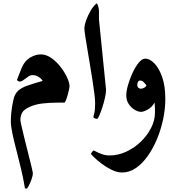

<svg xmlns="http://www.w3.org/2000/svg" viewBox="-20 -708 1043 1150"><path d="M396.5 -190.4Q396.5 -186.5 393.3 -171.1Q390.1 -155.8 385 -137.7Q379.9 -119.6 374.5 -106.4Q369.1 -93.3 364.7 -93.3H325.2Q279.3 -93.3 235.6 -88.4Q191.9 -83.5 156.7 -67.4Q122.6 -51.8 112.3 -32.2Q102.1 -12.7 102.1 10.7Q102.1 16.1 107.4 40.5Q112.8 64.9 121.3 99.9Q129.9 134.8 139.4 172.9Q148.9 210.9 157.5 245.1Q166 279.3 171.4 302Q176.8 324.7 176.8 328.1Q176.8 343.8 168.9 366Q161.1 388.2 152.1 405Q143.1 421.9 139.6 421.9Q137.7 421.9 133.5 420.9Q129.4 419.9 129.4 419.4Q120.1 362.8 106.2 304.2Q92.3 245.6 78.1 191.4Q64 137.2 54.4 92.3Q44.9 47.4 44.9 17.6Q44.9 -5.4 48.1 -37.6Q51.3 -69.8 60.1 -109.4Q67.4 -144.5 87.6 -163.6Q107.9 -182.6 144.3 -195.3Q180.7 -208 234.9 -223.1Q231.9 -233.4 213.6 -245.8Q195.3 -258.3 174.3 -258.3Q162.1 -258.3 148.2 -248.5Q134.3 -238.8 121.1 -229Q107.9 -219.2 96.7 -219.2Q94.7 -219.2 88.4 -222.4Q82 -225.6 82 -230Q82 -231 90.8 -253.4Q99.6 -275.9 109.9 -301.3Q127 -343.3 159.9 -362.8Q192.9 -382.3 224.6 -382.3Q256.3 -382.3 287.1 -360.8Q317.9 -339.4 342.5 -307.6Q367.2 -275.9 381.8 -243.9Q396.5 -211.9 396.5 -190.4Z M615.2 -170.4Q615.2 -150.9 608.6 -121.6Q602.1 -92.3 592.5 -63.5Q583 -34.7 574.5 -15.4Q565.9 3.9 561.5 3.9Q555.2 3.9 547.4 0.5Q539.6 -2.9 539.6 -7.3Q539.6 -11.2 544.7 -29.5Q549.8 -47.9 549.8 -91.3Q549.8 -110.4 545.2 -147.5Q540.5 -184.6 533.2 -231.7Q525.9 -278.8 517.6 -328.1Q509.3 -377.4 502 -421.4Q494.6 -465.3 490 -496.1Q485.4 -526.9 485.4 -536.1Q485.4 -556.2 496.1 -586.7Q506.8 -617.2 523.9 -645.8Q541 -674.3 560.1 -688.5Q566.9 -678.2 569.8 -664.1Q572.8 -649.9 572.8 -640.1V-591.8Z M970.2 -115.2Q970.2 -56.6 957.3 5.1Q944.3 66.9 920.7 124Q897 181.2 864.7 226.6Q832.5 272 793.7 298.6Q754.9 325.2 711.9 325.2Q681.2 325.2 648.4 309.1Q615.7 293 587.6 271.5Q559.6 250 542.2 232.9Q524.9 215.8 524.9 213.9Q524.9 210.9 531.5 202.1Q538.1 193.4 540.5 193.4Q543 193.4 556.6 200.7Q570.3 208 591.6 215.6Q612.8 223.1 637.2 223.1Q687 223.1 735.4 200.9Q783.7 178.7 822.8 141.4Q861.8 104 885 58.3Q908.2 12.7 908.2 -33.7Q908.2 -49.8 908 -64.7Q907.7 -79.6 905.8 -93.8Q890.6 -65.9 865.2 -52Q839.8 -38.1 824.7 -38.1Q807.6 -38.1 786.9 -50.3Q766.1 -62.5 751.2 -84.7Q736.3 -106.9 736.3 -136.7Q736.3 -162.1 746.8 -199Q757.3 -235.8 774.2 -272Q791 -308.1 811 -332.5Q831.1 -356.9 850.1 -356.9Q876.5 -356.9 904.3 -328.9Q932.1 -300.8 951.2 -246.8Q970.2 -192.9 970.2 -115.2ZM857.4 -196.8Q851.1 -205.1 841.6 -215.3Q832 -225.6 820.3 -225.6Q802.2 -225.6 802.2 -197.3Q802.2 -189.5 807.9 -183.1Q813.5 -176.8 822.8 -176.8Q835.4 -176.8 844.7 -182.9Q854 -189 857.4 -196.8Z"/></svg>

Font: Scheherazade New
Style: Bold
Weight: 700
Designer: SIL International
Foundry: SIL International
Version: Version 4.000